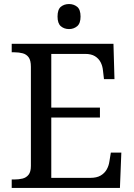

<svg xmlns="http://www.w3.org/2000/svg" viewBox="-20 -931 663 951"><path d="M38 0V-42H51Q73 -42 91.5 -46.5Q110 -51 121.5 -65.5Q133 -80 133 -109V-600Q133 -632 122 -647Q111 -662 92.5 -667Q74 -672 51 -672H38V-714H542L547 -539H495L490 -582Q488 -604 478.5 -622.5Q469 -641 450.5 -652.5Q432 -664 402 -664H234V-398H475V-349H234V-50H427Q459 -50 478.5 -61.5Q498 -73 508.5 -91.5Q519 -110 522 -132L529 -175H581L574 0ZM322 -787Q298 -787 281.5 -801Q265 -815 265 -849Q265 -884 281.5 -897.5Q298 -911 322 -911Q345 -911 362 -897.5Q379 -884 379 -849Q379 -815 362 -801Q345 -787 322 -787Z"/></svg>

Font: Noto Serif Bengali
Style: Regular
Weight: 400
Designer: Juan Bruce, Universal Thirst, Indian Type Foundry and the Monotype Design Team.
Foundry: Monotype Imaging Inc.
Version: Version 2.003